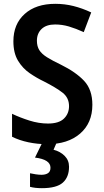

<svg xmlns="http://www.w3.org/2000/svg" viewBox="-20 -744 542 1004"><path d="M463 -196Q463 -101 399 -45.5Q335 10 226 10Q176 10 128.5 0Q81 -10 43 -29V-149Q85 -129 134 -113.5Q183 -98 231 -98Q288 -98 314.5 -124Q341 -150 341 -189Q341 -233 307 -259.5Q273 -286 210 -318Q172 -336 135 -361.5Q98 -387 74 -427Q50 -467 50 -528Q50 -618 109 -671Q168 -724 269 -724Q318 -724 364 -712.5Q410 -701 457 -679L418 -576Q376 -595 340.5 -605.5Q305 -616 268 -616Q222 -616 197.5 -592.5Q173 -569 173 -531Q173 -502 185.5 -482Q198 -462 226 -444.5Q254 -427 298 -406Q377 -367 420 -321Q463 -275 463 -196ZM341 128Q341 182 308.5 211Q276 240 199 240Q163 240 137 233V162Q150 165 167 167.5Q184 170 197 170Q218 170 231 161.5Q244 153 244 133Q244 90 163 80L202 0H277L260 39Q295 48 318 71Q341 94 341 128Z"/></svg>

Font: Noto Sans Malayalam SemiCondensed SemiBold
Style: Regular
Weight: 600
Width: 4
Designer: Jelle Bosma - Monotype Design Team
Foundry: Monotype Imaging Inc.
Version: Version 2.104; ttfautohint (v1.8.4.7-5d5b)